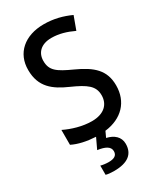

<svg xmlns="http://www.w3.org/2000/svg" viewBox="-235 -905 971 1140"><g transform="rotate(-30 250.5 -335.0)"><path d="M335 41C335 -7 300 -36 251 -47L269 -86C386 -100 459 -175 459 -288C459 -392 400 -444 290 -494C193 -538 157 -563 157 -629C157 -685 195 -724 266 -724C317 -724 365 -710 416 -686L449 -776C394 -801 335 -817 267 -817C137 -817 51 -743 52 -627C52 -510 122 -459 215 -418C314 -374 355 -344 355 -280C355 -219 313 -175 229 -175C164 -175 96 -196 45 -221V-119C87 -98 142 -86 203 -83L169 -11C221 -4 252 12 252 44C252 73 231 85 193 85C175 85 153 82 139 78V141C153 145 172 147 195 147C291 147 335 109 335 41Z"/></g></svg>

Font: Noto Sans Kannada UI SemiCondensed Medium
Style: Regular
Weight: 500
Width: 4
Designer: Jelle Bosma - Monotype Design Team
Foundry: Monotype Imaging Inc.
Version: Version 2.005